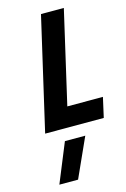

<svg xmlns="http://www.w3.org/2000/svg" viewBox="-145 -745 736 1120"><g transform="rotate(-15 223.0 -185.5)"><path d="M165 72H288L181 309H68ZM222 -680H360L231 -120H446L419 0H65Z"/></g></svg>

Font: Cairo
Style: Bold Italic
Weight: 700
Italic angle: -13°
Designer: Mohamed Gaber, Accademia di Belle Arti di Urbino and others
Foundry: Kief Type Foundry, Accademia di Belle Arti di Urbino and others
Version: Version 3.011